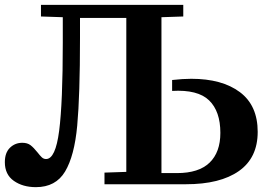

<svg xmlns="http://www.w3.org/2000/svg" viewBox="-20 -760 1112 792"><path d="M736 -692 646 -689V-46H710Q800 -46 844.5 -89Q889 -132 889 -212Q889 -301 842.5 -346Q796 -391 690 -385V-430Q735 -435 769 -435Q896 -435 969.5 -380Q1043 -325 1043 -216Q1043 -109 965.5 -54.5Q888 0 747 0H411V-48L501 -51V-686H310V-603Q310 -366 298.5 -241.5Q287 -117 248.5 -52.5Q210 12 128 12Q74 12 37 -14Q0 -40 0 -91Q0 -130 21 -150.5Q42 -171 72 -171Q93 -171 106 -161Q119 -151 135 -131Q145 -118 152.5 -111Q160 -104 170 -104Q209 -104 224 -220.5Q239 -337 239 -583V-689L149 -692V-740H736Z"/></svg>

Font: Minipax
Style: Bold
Weight: 600
Designer: Raphaël Ronot, Igor Stepanchenko (Cyrillic)
Foundry: steppetype
Version: Version 1.002